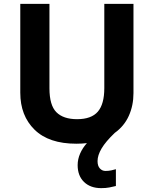

<svg xmlns="http://www.w3.org/2000/svg" viewBox="-20 -734 796 994"><path d="M485 100Q485 125 497 138Q509 151 526 151Q542 151 556 148Q570 145 580 142V229Q564 233 546 236.5Q528 240 504 240Q448 240 415 208Q382 176 382 121Q382 90 395 60.5Q408 31 430 7Q404 10 375 10Q233 10 159 -62.5Q85 -135 85 -254V-714H236V-277Q236 -189 272 -153Q308 -117 379 -117Q453 -117 486.5 -156Q520 -195 520 -278V-714H671V-252Q671 -188 647 -134.5Q623 -81 574 -46Q527 -1 506 34.5Q485 70 485 100Z"/></svg>

Font: Noto Sans Sinhala UI
Style: Bold
Weight: 700
Designer: Jelle Bosma - Monotype Design Team
Foundry: Monotype Imaging Inc.
Version: Version 2.006; ttfautohint (v1.8.4.7-5d5b)